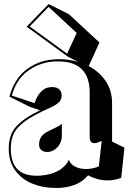

<svg xmlns="http://www.w3.org/2000/svg" viewBox="-20 -856 642 944"><path d="M576 18Q544 31 510 31Q479 31 453 22.5Q427 14 413 6Q369 59 284 67Q276 68 268 68Q260 68 252 68Q190 68 138 46.5Q86 25 54.5 -18.5Q23 -62 23 -126Q23 -195 61.5 -236Q100 -277 177 -314L126 -331L26 -381Q51 -468 107.5 -512Q164 -556 236 -563Q245 -564 253.5 -564.5Q262 -565 270 -565Q296 -565 319.5 -561.5Q343 -558 365 -552L314 -577L111 -725L219 -836L319 -786L469 -647L416 -531Q468 -504 499.5 -457.5Q531 -411 531 -350V-160L592 -130ZM219 -822 126 -726 310 -592 357 -694ZM480 -163Q456 -152 444 -152Q421 -152 421 -182V-400Q421 -554 266 -554Q259 -554 252 -554Q245 -554 237 -553Q168 -546 114 -505Q60 -464 38 -386L150 -349Q161 -383 180.5 -404Q200 -425 225 -427Q228 -427 231 -427.5Q234 -428 236 -428Q259 -428 271 -417Q283 -406 283 -387Q283 -366 270 -353.5Q257 -341 234 -330L189 -309Q112 -273 72.5 -233.5Q33 -194 33 -126Q33 8 159 8Q165 8 171 8Q177 8 183 7Q231 3 266 -16Q301 -35 319 -70Q326 -49 349 -37Q372 -25 403 -25Q436 -25 466 -38ZM211 -109Q194 -109 183 -118.5Q172 -128 172 -146Q172 -189 216 -210L236 -220Q250 -227 263.5 -233.5Q277 -240 284 -248V-179Q279 -148 260 -129.5Q241 -111 218 -109Z"/></svg>

Font: Rampart One
Style: Regular
Weight: 400
Designer: Fontworks Inc.
Foundry: Fontworks Inc.
Version: Version 1.100